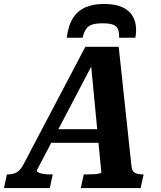

<svg xmlns="http://www.w3.org/2000/svg" viewBox="-73 -952 817 972"><path d="M452 -932Q402 -932 362.5 -916Q323 -900 298 -863Q273 -826 265 -761H345Q352 -790 363.5 -806Q375 -822 395 -828Q415 -834 446 -834Q481 -834 499.5 -827Q518 -820 524.5 -804Q531 -788 530 -761H612Q614 -771 615 -780Q616 -789 616 -799Q616 -842 598 -871.5Q580 -901 544 -916.5Q508 -932 452 -932ZM185 -298H451L445 -229H160ZM386 -644 403 -642 113 -89Q113 -84 121.5 -79Q130 -74 146 -71.5Q162 -69 182 -69H194L179 0H-53L-38 -69H-33Q-8 -69 10.5 -79Q29 -89 46 -120L359 -715H528L592 -116Q594 -87 608.5 -78Q623 -69 649 -69H654L639 0H336L351 -69H364Q385 -69 402 -70Q419 -71 429 -73.5Q439 -76 440 -79Z"/></svg>

Font: Roboto Serif 20pt SemiBold
Style: Italic
Weight: 600
Italic angle: -10°
Version: Version 1.007